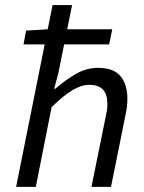

<svg xmlns="http://www.w3.org/2000/svg" viewBox="-20 -732 563 752"><path d="M43.1 0 185.9 -712.2H262.4L208.5 -445.5L192.2 -384.1H196.2Q237.5 -419.6 278.4 -443Q319.4 -466.3 363 -466.3Q425 -466.3 451.9 -433.8Q478.9 -401.3 478.9 -345.4Q478.9 -328 477 -313.1Q475.2 -298.1 470.9 -278.3L414.7 0H338.2L392.6 -268.2Q396.9 -287.5 398.8 -299.9Q400.6 -312.3 400.6 -324.9Q400.6 -362.7 383.2 -381.2Q365.9 -399.8 328.3 -399.8Q299.6 -399.8 263.8 -378.8Q228 -357.8 182.1 -312.2L120.2 0ZM72.1 -558.2 82.2 -612.1 167.6 -617.4H419.6L407.5 -558.2Z"/></svg>

Font: Source Sans 3 VF
Style: Italic
Weight: 200
Italic angle: -11°
Designer: Paul D. Hunt
Foundry: Adobe Systems Incorporated
Version: Version 3.042;hotconv 1.0.118;makeotfexe 2.5.65603